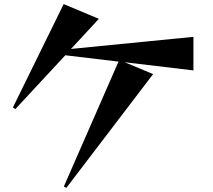

<svg xmlns="http://www.w3.org/2000/svg" viewBox="-20 -843 1040 938"><path d="M589 -539 728 -481 304 75 292 68 559 -542 299 -573 55 -310 43 -318 291 -823 463 -751 327 -604 925 -663V-499Z"/></svg>

Font: Reggae One
Style: Regular
Weight: 400
Designer: Fontworks Inc.
Foundry: Fontworks Inc.
Version: Version 1.100